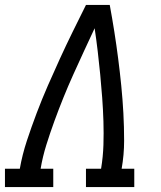

<svg xmlns="http://www.w3.org/2000/svg" viewBox="-30 -755 650 775"><path d="M-10 0V-74H50Q60 -131 78.5 -187Q97 -243 118 -298.5Q139 -354 163 -409Q187 -464 212 -518.5Q237 -573 263.5 -627Q290 -681 317 -735H413Q423 -681 431.5 -627Q440 -573 447 -518.5Q454 -464 459.5 -409Q465 -354 468 -298.5Q471 -243 471 -186.5Q471 -130 461 -74H512V0H317V-74H378Q386 -122 387.5 -170Q389 -218 387.5 -265.5Q386 -313 382.5 -360.5Q379 -408 374.5 -454.5Q370 -501 364.5 -547.5Q359 -594 352 -641Q330 -594 308.5 -547.5Q287 -501 266 -454.5Q245 -408 226 -361Q207 -314 189.5 -266Q172 -218 157 -170Q142 -122 134 -74H185V0Z"/></svg>

Font: Iosevka Curly Slab Extended
Style: Italic
Weight: 400
Width: 7
Italic angle: -9°
Monospace: yes
Designer: Belleve Invis
Foundry: Belleve Invis
Version: Version 11.1.0; ttfautohint (v1.8.3)